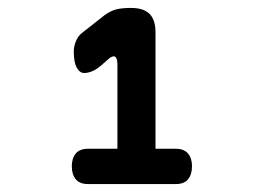

<svg xmlns="http://www.w3.org/2000/svg" viewBox="-20 -904 640 484"><path d="M202 -440Q181 -440 171 -452Q161 -464 161 -485Q161 -505 171 -517Q181 -529 202 -529H276V-742Q276 -752 273.5 -757Q271 -762 267 -762Q264 -762 260 -760Q256 -758 252 -754L235 -739Q222 -728 211.5 -724Q201 -720 192 -720Q181 -720 173.5 -733.5Q166 -747 166 -774Q166 -787 171.5 -800.5Q177 -814 188 -822L244 -866Q261 -878 275.5 -881Q290 -884 310 -884Q342 -884 357 -869Q372 -854 372 -822V-529H423Q444 -529 454 -517Q464 -505 464 -485Q464 -464 454 -452Q444 -440 423 -440Z"/></svg>

Font: Maple Mono
Style: Bold
Weight: 700
Monospace: yes
Designer: subframe7536
Version: Version 7.200